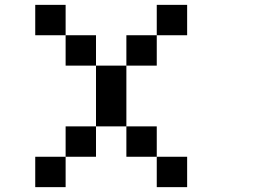

<svg xmlns="http://www.w3.org/2000/svg" viewBox="-20 -770 1040 790"><path d="M125 -750H250V-625H125ZM250 -625H375V-500H250ZM375 -500H500V-250H375ZM500 -500V-625H625V-500ZM625 -625V-750H750V-625ZM500 -250H625V-125H500ZM625 -125H750V0H625ZM375 -250V-125H250V-250ZM250 -125V0H125V-125Z"/></svg>

Font: Dogica
Style: Regular
Weight: 400
Monospace: yes
Designer: Roberto Mocci
Version: Version 001.012